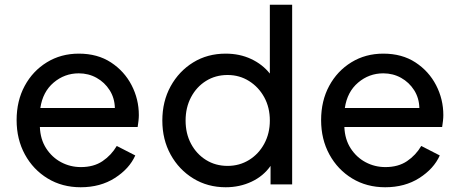

<svg xmlns="http://www.w3.org/2000/svg" viewBox="-20 -777 1937 809"><path d="M320 12Q242 12 181 -25Q120 -62 85 -126Q50 -190 50 -271Q50 -352 84 -415Q118 -478 177.5 -514.5Q237 -551 312 -551Q391 -551 447.5 -514Q504 -477 534.5 -418Q565 -359 565 -292Q565 -281 563.5 -267.5Q562 -254 560 -242H148Q150 -190 174.5 -152Q199 -114 237.5 -93.5Q276 -73 321 -73Q375 -73 412 -98Q449 -123 472 -162L550 -122Q525 -66 464 -27Q403 12 320 12ZM312 -468Q252 -468 206 -429Q160 -390 150 -322H464Q463 -364 442 -397Q421 -430 387 -449Q353 -468 312 -468Z M931 12Q855 12 794.5 -25Q734 -62 699 -125.5Q664 -189 664 -269Q664 -350 699 -413.5Q734 -477 794 -514Q854 -551 931 -551Q990 -551 1038 -528.5Q1086 -506 1117 -467V-757H1211V0H1120V-78Q1090 -35 1040 -11.5Q990 12 931 12ZM939 -78Q989 -78 1029.5 -103Q1070 -128 1093.5 -171.5Q1117 -215 1117 -269Q1117 -324 1093.5 -367Q1070 -410 1029.5 -435.5Q989 -461 939 -461Q888 -461 848 -436Q808 -411 785 -367.5Q762 -324 762 -269Q762 -214 785 -171Q808 -128 848 -103Q888 -78 939 -78Z M1603 12Q1525 12 1464 -25Q1403 -62 1368 -126Q1333 -190 1333 -271Q1333 -352 1367 -415Q1401 -478 1460.5 -514.5Q1520 -551 1595 -551Q1674 -551 1730.5 -514Q1787 -477 1817.5 -418Q1848 -359 1848 -292Q1848 -281 1846.5 -267.5Q1845 -254 1843 -242H1431Q1433 -190 1457.5 -152Q1482 -114 1520.5 -93.5Q1559 -73 1604 -73Q1658 -73 1695 -98Q1732 -123 1755 -162L1833 -122Q1808 -66 1747 -27Q1686 12 1603 12ZM1595 -468Q1535 -468 1489 -429Q1443 -390 1433 -322H1747Q1746 -364 1725 -397Q1704 -430 1670 -449Q1636 -468 1595 -468Z"/></svg>

Font: Pitagon Sans Text Medium
Style: Regular
Weight: 500
Designer: Travis Tran
Foundry: Pitagon
Version: Version 1.000; ttfautohint (v1.8.4.7-5d5b);gftools[0.9.26]